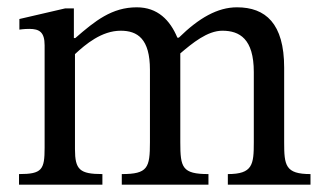

<svg xmlns="http://www.w3.org/2000/svg" viewBox="-20 -505 892 525"><path d="M185 -357C214 -384 258 -421 310 -421C356 -421 390 -399 390 -314V-116C390 -46 384 -29 313 -29V0H550V-29C478 -29 473 -47 473 -116V-359C506 -387 547 -421 588 -421C635 -421 674 -399 674 -308V-116C674 -55 671 -29 603 -29V0H829V-29C760 -29 757 -53 757 -116V-320C757 -441 706 -485 628 -485C575 -485 524 -456 469 -402H465C445 -450 411 -485 354 -485C286 -485 240 -448 186 -401H182V-482H158L33 -453V-424C33 -424 45 -426 60 -426C88 -426 102 -417 102 -381V-101C102 -41 95 -29 32 -29V0H260V-29C198 -29 185 -41 185 -97Z"/></svg>

Font: STIX Two Math
Style: Regular
Weight: 400
Designer: Ross Mills, John Hudson & Paul Hanslow, Tiro Typeworks Ltd; with portions MicroPress Inc., with additions and correction
Foundry: Tiro Typeworks Ltd
Version: Version 2.02 b142